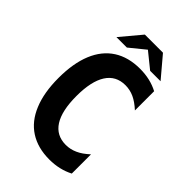

<svg xmlns="http://www.w3.org/2000/svg" viewBox="-265 -1011 1131 1131"><g transform="rotate(45 301.0 -445.0)"><path d="M140.1 -775.4 248 -904.3H398.9L507.8 -775.4H420.9L323.7 -854L227.1 -775.4ZM522.5 -21Q454.6 14.2 370.6 14.2Q273.9 14.2 206.3 -29.3Q138.7 -72.8 104 -157.7Q68.8 -242.2 68.8 -363.8Q68.8 -485.8 103.5 -570.3Q138.2 -654.8 206.1 -698.7Q273.9 -742.2 370.6 -742.2Q456.1 -742.2 522.5 -707V-546.9Q484.9 -581.5 450.4 -597.2Q416 -612.8 377.9 -612.8Q299.8 -612.8 259.3 -549.6Q218.8 -486.3 218.8 -363.8Q218.8 -240.7 259 -178Q299.3 -115.2 377.9 -115.2Q415.5 -115.2 450.7 -131.3Q468.3 -139.2 485.1 -150.9Q502 -162.6 522.5 -181.2Z"/></g></svg>

Font: Hack
Style: Bold
Weight: 700
Monospace: yes
Designer: Christopher Simpkins
Foundry: Christopher Simpkins
Version: Version 2.017